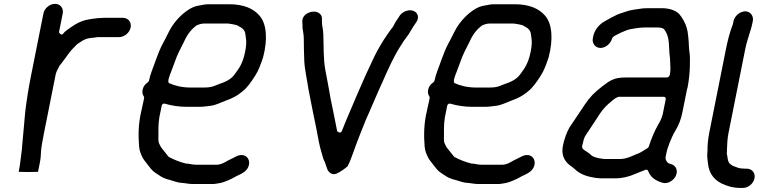

<svg xmlns="http://www.w3.org/2000/svg" viewBox="-20 -760 3942 975"><path d="M487.5 -668.5C480.6 -668.5 473.7 -667.5 466.6 -666.6L450.8 -664.7C445.7 -663.6 437.3 -662.2 431.7 -661.6C406.6 -657.9 384.7 -648.7 363.2 -636.7L336.3 -619.1C321 -608.6 307.6 -598.4 302 -590.4C290.9 -574.5 279.5 -596 279.5 -596L298.6 -692C303.9 -718.2 285.9 -740.5 259.3 -740.5C232.7 -740.5 205.9 -718.2 200.6 -692L136.8 -372C124.8 -311.9 115.3 -251.4 108.4 -195.2C103.5 -133.3 96.9 -75.2 92 -13.6C92 -13.5 91.8 -7 91.6 -5.7C86.1 32.5 83.5 70.2 75.7 109L75 112.6C82.9 113.1 100.5 113.5 123.3 113.5C146.6 113.5 163.2 113.2 173 112.6L183.7 59C189.1 31.8 186.3 6 192.8 -26.8C195.6 -43.7 198.9 -62 202.5 -80L263.2 -384C265.9 -397.6 277.1 -414.8 279.5 -420.5C281.1 -426.9 284 -428.2 288.8 -434.1C306.6 -458.4 315.6 -469 332.3 -492.8C346.8 -512 357.8 -520.1 370.4 -534.2C371.4 -535.3 372.9 -536.5 374.4 -537.4C386.5 -544.6 396.7 -553.1 410 -559.2C427.4 -567.1 444.2 -567.4 461.9 -569.4L474 -571.3C474.5 -571.4 475.4 -571.5 476.1 -571.5H584.1C611.4 -571.5 638 -593.5 643.4 -620.5C648.8 -647.5 631 -669.5 603.7 -669.5H508.7C501.2 -669.5 494.2 -668.5 487.5 -668.5Z M924.9 70.5C924.1 70.5 922.9 70.4 922 70.1C891 62 861.9 50.4 838 37.2C837.1 36.7 836 35.8 835.2 34.8L802.4 -6.2C795.6 -14.6 793 -21.5 788.8 -29.7C782.4 -42.2 784.5 -62 784.6 -79.5C784 -116.9 784.2 -150.1 795.9 -197.3L800.6 -221C804 -238.1 817.7 -233.4 819 -233C850 -223.6 889.1 -217.5 929.4 -217.5H995.4C1013.8 -217.5 1030.2 -221 1046.3 -222.4C1073.9 -224.9 1100.3 -239.3 1128.3 -249.7C1160.9 -261 1185.5 -274.4 1210.2 -295C1236.9 -316 1254.9 -343.1 1275.5 -375.1C1293.1 -402 1303 -430.6 1316.2 -469.3C1340.3 -561.9 1334.1 -640.7 1296.7 -681.8C1266.4 -716.7 1216.8 -738.5 1143.4 -738.5H1036.4C1025.2 -738.5 1013.6 -736.2 1000.9 -733.7L980.3 -729.8C967.4 -727 952.6 -720.6 937.4 -710.9C902.6 -688.3 871.2 -655.7 847.8 -617.3C835.2 -596.2 820.4 -562.6 806.2 -537.8C793.6 -514.3 782.2 -485.1 771.2 -455.2C759.3 -419 743.9 -387.6 736.6 -351C736 -347.9 733.4 -343.6 729.8 -341.2C715.3 -331.3 707.3 -319.8 704.2 -304C701.6 -290.9 703.5 -280.2 710.3 -270.3C711.8 -268.1 712.4 -265.1 711.8 -262L709.2 -248.8C704.8 -230.2 701.4 -214.6 698.2 -198.7C681.6 -130 682.1 -70.6 686.3 -16.4C688.6 8.3 695.7 23.4 704.8 41.7C711.1 53.5 722 64.8 732.3 79.4L745.6 96.2C761.6 116.1 774.5 120.1 798.9 137.2C811 144.4 828 150.5 846 154.8C867 160.4 880 167.2 901.1 168.5C922.1 169.8 938 174.5 958.2 174.5H1061.2C1072.4 174.5 1087.5 170.8 1101.9 168.7C1123.7 163.4 1157.4 148 1176.1 137C1179.9 134.7 1182 133.3 1186.9 131.5C1211.1 120.4 1229.3 110.8 1239.5 90.4C1258.7 51.9 1227.8 11.2 1180.7 33.7C1166.7 41.8 1151.2 47.6 1138.7 54.6C1126.8 61 1104.6 76.5 1080.7 76.5H974.7C955.7 76.5 939.1 70.5 924.9 70.5ZM1016.9 -640.5H1136.9C1143.8 -640.5 1151.3 -638.2 1154.4 -638C1165.8 -637 1174.7 -633.3 1181.8 -632.4C1184 -632.1 1186.3 -631.1 1188 -629.3L1202.6 -621.2C1207.8 -618.3 1212.4 -614 1216.8 -609.5C1218 -608.2 1219.5 -604.9 1220.4 -603.8C1226.7 -596 1227 -575.4 1228.3 -569.8C1232.5 -549.1 1230 -523.2 1224.9 -498C1221.9 -482.7 1217.6 -465.5 1212.8 -453.5L1208.8 -443.5C1202.9 -428.7 1194.5 -413.9 1183.7 -399.5C1175.9 -389 1168.6 -375.9 1154.5 -364.2C1127.7 -341.8 1095.7 -335.8 1071.4 -324.8C1054 -316.9 1034.2 -315.5 1015 -315.5H946C904.7 -315.5 866.3 -324.9 839.5 -337.5C826.5 -343.6 843.6 -380.7 848.3 -394L865.5 -439.9C880.1 -483.4 895.3 -510 914.1 -547.2C929.1 -582.1 950.5 -611.2 979.1 -631.6C989.9 -635.4 1000.5 -640.5 1016.9 -640.5Z M1629.9 63.6 1631.6 69.1 1643.2 101.9C1650.9 116.4 1666.3 130 1687.5 122.1C1704.2 116 1731.1 97.1 1745.2 84.2C1764.6 48.6 1784.7 -20.2 1804.1 -66.8C1820.9 -108.2 1834.4 -145.8 1852.9 -185.3C1868.8 -220.6 1902.8 -302.5 1920.8 -340.1C1949.3 -404.8 1978 -470.5 2013.5 -525.6L2031 -552.8C2044.9 -573.4 2053.3 -580.7 2062.7 -598.5C2072.8 -616.2 2083.9 -632.6 2094 -647.5C2111.5 -673.2 2099.5 -695.9 2081.8 -703.8C2055.8 -715.5 2024.7 -700.1 2011.5 -683.1C2003.8 -671.7 1996.1 -658.8 1986 -644.2C1982.9 -638.9 1977.6 -623.9 1966.5 -612.4C1961.9 -606.5 1955.8 -598.1 1948.5 -587.1C1923.4 -551 1903.1 -517 1881.8 -474.7C1850.2 -408.7 1823.7 -350.5 1792.6 -277.6C1763.5 -207 1743.1 -164.3 1716.5 -96.1C1708.7 -76.3 1692.1 -94.1 1692.1 -94.1C1689.6 -108.4 1687 -121.6 1684.2 -134.1C1675.2 -175.6 1670.1 -208.5 1659.5 -255.8C1649.4 -312 1642.7 -350.7 1632.1 -404.4C1621.4 -460.5 1624.3 -528.4 1621.8 -586.2C1621.5 -613.7 1613.9 -627.8 1614.7 -656.1L1615 -667.5C1614.5 -677.7 1610.1 -686.6 1599.5 -693.9C1572.4 -712.6 1513.9 -692.8 1515.2 -651.3L1515.8 -639.6C1516.2 -631.1 1516.3 -624.5 1516.4 -617.2C1517.8 -604.4 1521.6 -589.9 1522.6 -568.4C1523.4 -533.6 1523.1 -486.7 1525.1 -450.7C1527.4 -404.7 1539.8 -353.2 1546.7 -305.3C1558.8 -244.1 1574.1 -164.1 1586.7 -105.8C1594.3 -65.3 1602 -18.9 1613 15.5C1619.1 34.8 1621.6 50.6 1629.9 63.6Z M2374.9 70.5C2374.1 70.5 2372.9 70.4 2372 70.1C2341 62 2311.9 50.4 2288 37.2C2287.1 36.7 2286 35.8 2285.2 34.8L2252.4 -6.2C2245.6 -14.6 2243 -21.5 2238.8 -29.7C2232.4 -42.2 2234.5 -62 2234.6 -79.5C2234 -116.9 2234.2 -150.1 2245.9 -197.3L2250.6 -221C2254 -238.1 2267.7 -233.4 2269 -233C2300 -223.6 2339.1 -217.5 2379.4 -217.5H2445.4C2463.8 -217.5 2480.2 -221 2496.3 -222.4C2523.9 -224.9 2550.3 -239.3 2578.3 -249.7C2610.9 -261 2635.5 -274.4 2660.2 -295C2686.9 -316 2704.9 -343.1 2725.5 -375.1C2743.1 -402 2753 -430.6 2766.2 -469.3C2790.3 -561.9 2784.1 -640.7 2746.7 -681.8C2716.4 -716.7 2666.8 -738.5 2593.4 -738.5H2486.4C2475.2 -738.5 2463.6 -736.2 2450.9 -733.7L2430.3 -729.8C2417.4 -727 2402.6 -720.6 2387.4 -710.9C2352.6 -688.3 2321.2 -655.7 2297.8 -617.3C2285.2 -596.2 2270.4 -562.6 2256.2 -537.8C2243.6 -514.3 2232.2 -485.1 2221.2 -455.2C2209.3 -419 2193.9 -387.6 2186.6 -351C2186 -347.9 2183.4 -343.6 2179.8 -341.2C2165.3 -331.3 2157.3 -319.8 2154.2 -304C2151.6 -290.9 2153.5 -280.2 2160.3 -270.3C2161.8 -268.1 2162.4 -265.1 2161.8 -262L2159.2 -248.8C2154.8 -230.2 2151.4 -214.6 2148.2 -198.7C2131.6 -130 2132.1 -70.6 2136.3 -16.4C2138.6 8.3 2145.7 23.4 2154.8 41.7C2161.1 53.5 2172 64.8 2182.3 79.4L2195.6 96.2C2211.6 116.1 2224.5 120.1 2248.9 137.2C2261 144.4 2278 150.5 2296 154.8C2317 160.4 2330 167.2 2351.1 168.5C2372.1 169.8 2388 174.5 2408.2 174.5H2511.2C2522.4 174.5 2537.5 170.8 2551.9 168.7C2573.7 163.4 2607.4 148 2626.1 137C2629.9 134.7 2632 133.3 2636.9 131.5C2661.1 120.4 2679.3 110.8 2689.5 90.4C2708.7 51.9 2677.8 11.2 2630.7 33.7C2616.7 41.8 2601.2 47.6 2588.7 54.6C2576.8 61 2554.6 76.5 2530.7 76.5H2424.7C2405.7 76.5 2389.1 70.5 2374.9 70.5ZM2466.9 -640.5H2586.9C2593.8 -640.5 2601.3 -638.2 2604.4 -638C2615.8 -637 2624.7 -633.3 2631.8 -632.4C2634 -632.1 2636.3 -631.1 2638 -629.3L2652.6 -621.2C2657.8 -618.3 2662.4 -614 2666.8 -609.5C2668 -608.2 2669.5 -604.9 2670.4 -603.8C2676.7 -596 2677 -575.4 2678.3 -569.8C2682.5 -549.1 2680 -523.2 2674.9 -498C2671.9 -482.7 2667.6 -465.5 2662.8 -453.5L2658.8 -443.5C2652.9 -428.7 2644.5 -413.9 2633.7 -399.5C2625.9 -389 2618.6 -375.9 2604.5 -364.2C2577.7 -341.8 2545.7 -335.8 2521.4 -324.8C2504 -316.9 2484.2 -315.5 2465 -315.5H2396C2354.7 -315.5 2316.3 -324.9 2289.5 -337.5C2276.5 -343.6 2293.6 -380.7 2298.3 -394L2315.5 -439.9C2330.1 -483.4 2345.3 -510 2364.1 -547.2C2379.1 -582.1 2400.5 -611.2 2429.1 -631.6C2439.9 -635.4 2450.5 -640.5 2466.9 -640.5Z M3368.9 -2C3370.2 -8.7 3373.5 -14 3375.8 -21.6C3376.7 -25.7 3378.1 -30.3 3381.2 -37C3389.1 -56.6 3396.5 -74.3 3408.1 -93.7C3426.2 -123.3 3437.8 -151.6 3445.6 -191L3468.2 -304C3469.1 -308.5 3470.2 -312.5 3472 -317.9C3478 -348.7 3482.1 -386.8 3483.1 -417.9C3483.6 -444.1 3484.7 -477.6 3480.8 -498.6C3478.2 -513.9 3478.5 -533.2 3477.3 -547.6L3474.9 -575.4C3473.8 -585.5 3472.7 -593.6 3471.4 -601.3L3467.1 -618.9C3461.5 -640.9 3443.4 -672.9 3429.2 -688.7C3412.1 -706.6 3380.6 -718.5 3339.4 -718.5H3276.4C3266.7 -718.5 3257.6 -718.2 3245.5 -717.6C3210.9 -712.8 3180.3 -709.7 3153.1 -699.3C3132.8 -692.5 3118.1 -688.4 3103.2 -680.2L3087.3 -672.1C3075.9 -666.5 3055.4 -654.5 3042.3 -646.8C3020.9 -632.8 2998.6 -606.6 2992.3 -575L2990.5 -566C2985.3 -539.8 3003.3 -516.5 3029.1 -516.5C3055.4 -516.5 3081 -538.7 3088.1 -564C3091.2 -574.7 3107.9 -581.7 3115.1 -585.1L3135 -595.1C3149.4 -601.6 3170 -610.6 3189.4 -613.3C3208.4 -616.7 3231.3 -620.5 3254.9 -620.5H3319.9C3333 -620.5 3347.7 -617.1 3352 -611.8C3363.7 -597.2 3370 -581 3373.3 -564.6C3379.6 -533.2 3376.9 -495 3382 -467.5C3382.1 -467.1 3382.1 -466.5 3382.2 -466L3383.2 -445.8C3383.5 -423.9 3386.6 -406 3381.8 -382L3381.2 -379C3380.1 -373.6 3373.7 -366.5 3366.2 -366.5H3156.2C3099 -366.5 3077.6 -351.9 3037.5 -320.8C2998.7 -290.8 2975.1 -267.2 2948.8 -227.7L2931.5 -201.6C2911.6 -173.1 2892.4 -142.2 2872 -113C2858.5 -89.6 2845.6 -55.5 2838.7 -21C2830.5 20.2 2841.8 47.3 2861.5 68.6C2871.5 79 2888.9 89.1 2901.6 101.2C2922 120.7 2952.4 134.2 2990 140.7L3006 143.6C3012 144.2 3019.2 144.8 3027.5 145.5H3107.9C3140.1 145.5 3176.6 136.1 3201.5 124.8C3217.3 117.6 3245 108 3259.1 101.8C3264.6 100.7 3269.6 103.2 3271.3 107.8C3283.1 139.4 3306.3 156.6 3343.9 168C3371.1 176.4 3400.6 155.9 3411.1 134.5C3425.7 104.9 3410.8 80.3 3389.8 74C3385.8 72.8 3381.2 71.8 3376.1 69.4C3365.9 64.6 3357.6 49.8 3360.3 36L3365.1 12C3366 7.3 3368 2.7 3368.9 -2ZM3350.6 -268.5C3357.4 -268.5 3362 -262.8 3360.6 -256L3345.4 -180C3345.4 -179.6 3345.2 -178.9 3345 -178.4L3339.7 -162.2C3335.2 -149.8 3331.2 -141.6 3323.4 -129.2C3303.7 -94.9 3288.1 -57.4 3274.5 -15.4C3272.6 -9.8 3267.7 -6.7 3262.3 -4.3L3239.2 10.2C3230.6 15.5 3222 20 3207.7 24.6C3187.4 33.3 3160 47.5 3127.5 47.5H3052.5C3047.8 47.5 3043.3 47.1 3038.6 46.3L3023.1 43.5C3021.1 43.4 3017.5 43.2 3012.1 41.1C3000 38.9 2985 32.6 2976.4 22.6C2970.8 17.9 2963.4 12.5 2954.5 6.9C2950.4 4.3 2933.3 -4.1 2936.1 -18L2936.7 -21C2937.5 -25 2938.5 -28.5 2940.3 -33.9C2942.4 -44.3 2946 -63.2 2956 -75.8C2972.9 -102.6 2996 -134.6 3012.9 -162L3027.5 -184.4C3046.9 -212.1 3061.3 -225.9 3087.6 -247.8C3096.8 -255.4 3105.5 -262.5 3112.9 -264.9C3117.8 -266.4 3116.3 -268.5 3125.6 -268.5Z M3704.9 -653 3701.9 -638C3701.7 -637.4 3701.4 -636.3 3701.1 -635.5C3686.8 -599.6 3675.2 -554.8 3666.5 -511L3581.5 -85C3575.4 -54.7 3572.2 -18.8 3572.7 7.3C3572.8 7.6 3572.7 8.1 3572.7 8.5L3571.3 25.3C3570.7 38.8 3573.6 53.8 3574.7 66.6C3579.7 124.7 3611 161.2 3663.9 180.1L3687.8 187.9C3703.8 191.8 3722.6 194.5 3743.2 194.5H3752.2C3779.5 194.5 3806.1 172.5 3811.5 145.5C3816.8 118.5 3799.1 96.5 3771.7 96.5H3762.7C3758 96.5 3754.2 96.2 3747.2 95.5C3742.8 95.4 3736.4 94.6 3730.7 92.9L3713.9 86.9C3705.3 84.3 3697.1 80.7 3690.3 74.5C3676.1 65.5 3675.1 44.9 3673.6 33.3C3673 30.5 3669.6 22.3 3671.5 10.2L3671.9 -5.8C3672.3 -29 3674.3 -59.3 3679.5 -85L3764.5 -511C3774.7 -562 3792.6 -601.6 3801.1 -644L3802.9 -653C3808.1 -679.2 3790 -702.5 3764.2 -702.5C3738.3 -702.5 3710 -678.9 3704.9 -653Z"/></svg>

Font: Smoothie
Style: LightIt
Weight: 400
Foundry: Cannot Into Space Fonts
Version: Version 0.8